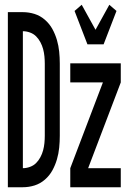

<svg xmlns="http://www.w3.org/2000/svg" viewBox="-20 -786 540 806"><path d="M13 0V-735H76Q101 -735 125 -727.5Q149 -720 168.5 -703Q188 -686 200 -664Q212 -642 219 -618Q226 -594 228.5 -569Q231 -544 231 -519V-216Q231 -191 228.5 -166Q226 -141 219 -117Q212 -93 200 -71Q188 -49 168.5 -32Q149 -15 125 -7.5Q101 0 76 0ZM76 -80Q91 -80 106 -85.5Q121 -91 131.5 -101.5Q142 -112 149.5 -126Q157 -140 161 -155Q165 -170 166.5 -185.5Q168 -201 168 -216V-519Q168 -534 166.5 -549.5Q165 -565 161 -580Q157 -595 149.5 -609Q142 -623 131.5 -633.5Q121 -644 106 -649.5Q91 -655 76 -655ZM347 -600 293 -740 323 -766 381 -661 439 -766 469 -740 415 -600ZM275 0V-80L412 -440H275V-520H487V-440L350 -80H487V0Z"/></svg>

Font: Iosevka SS10 Medium
Style: Regular
Weight: 500
Monospace: yes
Designer: Belleve Invis
Foundry: Belleve Invis
Version: Version 28.0.6; ttfautohint (v1.8.4)